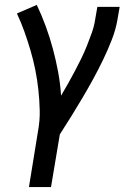

<svg xmlns="http://www.w3.org/2000/svg" viewBox="-20 -548 540 783"><path d="M98 215 135 -13Q143 -56 142 -98Q141 -140 136.5 -181.5Q132 -223 124 -263Q116 -303 104.5 -342Q93 -381 79.5 -419Q66 -457 49 -493L130 -528Q150 -486 166.5 -441Q183 -396 195.5 -349.5Q208 -303 217 -255Q226 -207 229 -158Q244 -183 258 -208Q272 -233 285.5 -258.5Q299 -284 311.5 -309.5Q324 -335 334.5 -361.5Q345 -388 354.5 -414.5Q364 -441 368 -468L377 -520H468L459 -468Q452 -427 436 -386Q420 -345 401 -305.5Q382 -266 361 -227.5Q340 -189 317.5 -151Q295 -113 271.5 -75Q248 -37 224 0L188 215Z"/></svg>

Font: Iosevka SS04 Medium Oblique
Style: Regular
Weight: 500
Italic angle: -9°
Monospace: yes
Designer: Belleve Invis
Foundry: Belleve Invis
Version: Version 19.0.0; ttfautohint (v1.8.4)